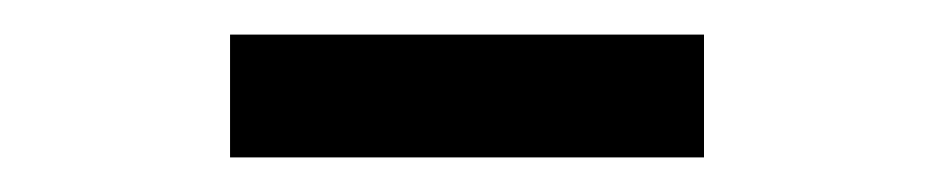

<svg xmlns="http://www.w3.org/2000/svg" viewBox="-20 -729 540 111"><path d="M113 -638V-709H387V-638Z"/></svg>

Font: Literata 36pt
Style: Regular
Weight: 400
Designer: Latin by Veronika Burian and Jose Scaglione. Greek by Irene Vlachou. Cyrillic by Vera Evstafieva.
Foundry: TypeTogether
Version: Version 3.002